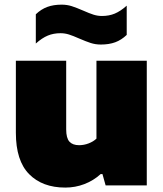

<svg xmlns="http://www.w3.org/2000/svg" viewBox="-20 -818 720 847"><path d="M50 -232.5V-550H272V-247Q272 -209 286.2 -193.2Q300.5 -177.5 329 -177.5Q350.5 -177.5 371.2 -185.5Q392 -193.5 405.5 -206.5V-550H627.5V0H446L432 -50H424Q392 -21 352 -5.8Q312 9.5 268 9.5Q167 9.5 108.5 -49.8Q50 -109 50 -232.5ZM329.5 -648Q302.5 -660 284.2 -665.8Q266 -671.5 247 -671.5Q216 -671.5 190.8 -661Q165.5 -650.5 138 -626V-755Q161.5 -777.5 188.8 -787.5Q216 -797.5 252 -797.5Q275.5 -797.5 296.5 -790.8Q317.5 -784 347.5 -771Q374.5 -759 392.8 -753.2Q411 -747.5 430 -747.5Q461 -747.5 486.2 -758Q511.5 -768.5 539 -793V-664Q515.5 -641.5 488.2 -631.5Q461 -621.5 425 -621.5Q401.5 -621.5 380.5 -628.2Q359.5 -635 329.5 -648Z"/></svg>

Font: Encode Sans Semi Expanded Black
Style: Regular
Weight: 900
Width: 6
Designer: Multiple Designers
Foundry: Impallari Type
Version: Version 2.000